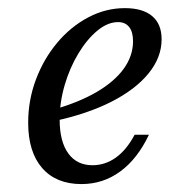

<svg xmlns="http://www.w3.org/2000/svg" viewBox="-20 -446 474 477"><path d="M182.3 11.3Q119.4 11.3 84.7 -28.6Q50 -68.5 50 -141.1Q50 -197.6 69.4 -248.8Q88.7 -300 122.2 -339.9Q155.6 -379.8 199.2 -402.8Q242.7 -425.8 290.3 -425.8Q334.7 -425.8 358.1 -406Q381.5 -386.3 381.5 -348.4Q381.5 -303.2 348.8 -263.3Q316.1 -223.4 256.5 -193.1Q196.8 -162.9 114.5 -145.2V-174.2Q176.6 -191.9 220.6 -217.7Q264.5 -243.5 287.5 -275.4Q310.5 -307.3 310.5 -343.5Q310.5 -366.9 300.8 -379Q291.1 -391.1 273.4 -391.1Q247.6 -391.1 221.8 -369.8Q196 -348.4 174.6 -312.9Q153.2 -277.4 140.7 -234.7Q128.2 -191.9 128.2 -149.2Q128.2 -94.4 149.6 -64.9Q171 -35.5 209.7 -35.5Q241.1 -35.5 267.7 -54.4Q294.4 -73.4 314.5 -111.3H350Q321.8 -51.6 279 -20.2Q236.3 11.3 182.3 11.3Z"/></svg>

Font: Playfair 9pt
Style: Italic
Weight: 400
Italic angle: -15.6°
Designer: Claus Eggers Sørensen
Foundry: Claus Eggers Sørensen
Version: Version 2.001;gftools[0.9.30]